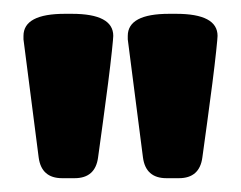

<svg xmlns="http://www.w3.org/2000/svg" viewBox="-20 -722 349 278"><path d="M221 -464Q191 -464 187 -494L165 -665V-670Q165 -702 225 -702H235Q295 -702 295 -670Q295 -667 293 -648Q291 -629 287.5 -601.5Q284 -574 280 -545Q276 -516 273 -494Q269 -464 239 -464ZM70 -464Q40 -464 36 -494L14 -665V-670Q14 -702 74 -702H84Q144 -702 144 -670Q144 -667 142 -648Q140 -629 136.5 -601.5Q133 -574 129 -545Q125 -516 122 -494Q118 -464 88 -464Z"/></svg>

Font: Asap Condensed VF Beta
Style: Regular
Weight: 400
Designer: Pablo Cosgaya
Foundry: Omnibus-Type
Version: Version 1.008